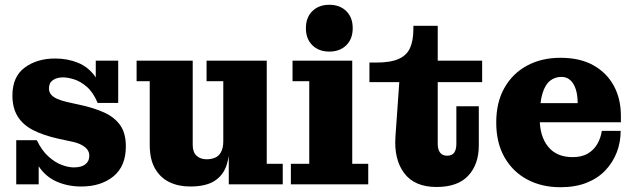

<svg xmlns="http://www.w3.org/2000/svg" viewBox="-20 -772 2652 804"><path d="M320 9Q264 9 217.5 -11.5Q171 -32 142.5 -75Q114 -118 111 -185H134Q156 -140 184 -115.5Q212 -91 239.5 -81Q267 -71 289 -71Q321 -71 337.5 -84Q354 -97 354 -120Q354 -135 345 -146.5Q336 -158 319 -166.5Q302 -175 276 -180L225 -191Q162 -205 119 -227Q76 -249 54 -284.5Q32 -320 32 -372Q32 -451 83.5 -489Q135 -527 211 -527Q263 -527 307 -509Q351 -491 379.5 -450Q408 -409 411 -341H389Q370 -386 343 -409Q316 -432 289.5 -440Q263 -448 244 -448Q218 -448 201.5 -436.5Q185 -425 185 -402Q185 -387 193.5 -376.5Q202 -366 218.5 -358.5Q235 -351 260 -345L310 -334Q372 -321 416 -301Q460 -281 483.5 -247.5Q507 -214 507 -159Q507 -76 455 -33.5Q403 9 320 9ZM48 0V-185H111L142 -136V0ZM411 -341 381 -390V-518H475V-341Z M776 9Q727 9 689 -9.5Q651 -28 629 -66.5Q607 -105 607 -165V-432H552V-518H787V-165Q787 -135 803 -120Q819 -105 845 -105Q864 -105 880 -111.5Q896 -118 905.5 -135Q915 -152 915 -181L943 -182Q943 -124 929 -81Q915 -38 878.5 -14.5Q842 9 776 9ZM938 0V-159L915 -155V-432H845V-518H1097V-86H1164V0Z M1198 0V-86H1275V-432H1205V-518H1455V-86H1522V0ZM1359 -556Q1315 -556 1288 -582.5Q1261 -609 1261 -654Q1261 -699 1288 -725.5Q1315 -752 1359 -752Q1403 -752 1430 -725.5Q1457 -699 1457 -654Q1457 -609 1430 -582.5Q1403 -556 1359 -556Z M1808 11Q1716 11 1672.5 -47Q1629 -105 1636 -201L1652 -428H1527V-510H1555Q1615 -510 1649 -525Q1683 -540 1697 -571Q1711 -602 1711 -651V-664H1813V-169Q1813 -147 1822.5 -133.5Q1832 -120 1852 -120Q1873 -120 1882 -133Q1891 -146 1891 -169V-327H1985V-163Q1985 -84 1941 -36.5Q1897 11 1808 11ZM1813 -428V-518H1999V-428Z M2327 12Q2248 12 2187.5 -20.5Q2127 -53 2092.5 -113.5Q2058 -174 2058 -259Q2058 -344 2092.5 -404.5Q2127 -465 2187.5 -497.5Q2248 -530 2327 -530L2331 -450Q2304 -450 2283.5 -434Q2263 -418 2251.5 -380.5Q2240 -343 2240 -276Q2240 -201 2275.5 -157.5Q2311 -114 2378 -114Q2416 -114 2441.5 -129Q2467 -144 2481.5 -169.5Q2496 -195 2500 -224H2579Q2579 -176 2562.5 -133.5Q2546 -91 2514.5 -58Q2483 -25 2436 -6.5Q2389 12 2327 12ZM2148 -260V-340H2399L2580 -287V-260ZM2399 -340Q2399 -374 2391 -398.5Q2383 -423 2368 -436.5Q2353 -450 2331 -450L2327 -530Q2409 -530 2465 -498.5Q2521 -467 2550.5 -412.5Q2580 -358 2580 -287Z"/></svg>

Font: Montagu Slab
Style: Bold
Weight: 700
Designer: Florian Karsten
Foundry: Florian Karsten
Version: Version 1.000